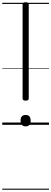

<svg xmlns="http://www.w3.org/2000/svg" viewBox="-20 -1116 458 1717"><path d="M209 -216Q182 -216 182 -235V-1077Q182 -1087 189 -1091.5Q196 -1096 209 -1096Q237 -1096 237 -1077V-235Q237 -226 230.5 -221Q224 -216 209 -216ZM209 14Q187 14 175.5 1Q164 -12 164 -37Q164 -63 175.5 -75.5Q187 -88 209 -88Q231 -88 242.5 -75.5Q254 -63 254 -37Q255 -12 243.5 1Q232 14 209 14ZM0 571H418V581H0ZM0 -20H418V0H0ZM0 -505H418V-500H0ZM0 -1091H418V-1081H0Z"/></svg>

Font: Playwrite PT Guides
Style: Regular
Weight: 400
Designer: Veronika Burian, José Scaglione
Foundry: TypeTogether
Version: Version 1.003